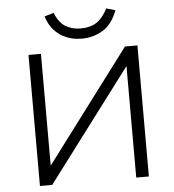

<svg xmlns="http://www.w3.org/2000/svg" viewBox="-60 -973 932 1029"><g transform="rotate(-5 406.0 -459.0)"><path d="M113 0V-705H180V-105H181L632 -705H699V0H631V-600L179 0ZM405 -767Q362 -767 324.5 -782Q287 -797 259 -827Q231 -857 217 -903L267 -918Q287 -866 322 -844Q357 -822 404 -822Q455 -822 488.5 -843Q522 -864 550 -917L598 -903Q570 -829 519 -798Q468 -767 405 -767Z"/></g></svg>

Font: Nunito Sans 7pt Light
Style: Regular
Weight: 300
Designer: Vernon Adams
Foundry: Vernon Adams
Version: Version 3.101;gftools[0.9.27]